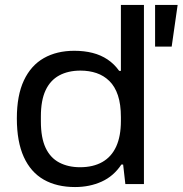

<svg xmlns="http://www.w3.org/2000/svg" viewBox="-20 -743 737 775"><path d="M283 12Q209 12 156.5 -18Q104 -48 76 -109.5Q48 -171 48 -265Q48 -358 76.5 -418.5Q105 -479 157 -508.5Q209 -538 280 -538Q320 -538 353.5 -529.5Q387 -521 414 -503Q441 -485 461 -457H468V-723H561V0H486L477 -79H470Q439 -32 390.5 -10Q342 12 283 12ZM303 -68Q356 -68 393 -89Q430 -110 449 -151.5Q468 -193 468 -255V-270Q468 -322 456 -358Q444 -394 421.5 -416Q399 -438 369.5 -448Q340 -458 305 -458Q255 -458 219 -438.5Q183 -419 164 -378.5Q145 -338 145 -273V-253Q145 -187 164 -146.5Q183 -106 219 -87Q255 -68 303 -68ZM606 -555V-723H697L673 -555Z"/></svg>

Font: Archivo SemiExpanded
Style: Regular
Weight: 400
Width: 6
Designer: Hector Gatti
Foundry: Omnibus-Type
Version: Version 2.001